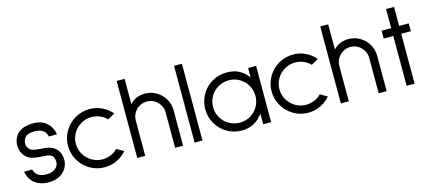

<svg xmlns="http://www.w3.org/2000/svg" viewBox="-52 -1134 3614 1607"><g transform="rotate(-15 1755.5 -331.0)"><path d="M135 -90Q163 -64 217 -64Q264 -64 293 -86Q322 -108 322 -143Q322 -176 309 -192Q296 -208 275.5 -212.5Q255 -217 219 -218Q167 -221 134 -229.5Q101 -238 74 -268Q41 -309 41 -358Q41 -370 42 -376Q50 -439 95 -472.5Q140 -506 216 -506H217Q273 -506 308 -485Q343 -464 362 -434Q382 -401 387 -365H317Q315 -379 304 -398Q279 -436 217 -438Q154 -438 134 -417Q114 -396 110 -368Q109 -364 109 -357Q109 -333 126 -314Q140 -297 162 -291.5Q184 -286 225 -283Q258 -281 281.5 -277Q305 -273 326 -262Q391 -227 391 -143Q391 -114 379.5 -87.5Q368 -61 347 -41Q300 5 218 5Q138 5 88 -40Q49 -78 40 -134H110Q118 -106 135 -90Z M895 -84Q859 -42 809.5 -18.5Q760 5 703 5Q635 5 577 -29Q519 -63 485 -121Q451 -179 451 -247Q451 -315 485 -373Q519 -431 577 -465Q635 -499 703 -499Q760 -499 809.5 -475.5Q859 -452 895 -410L834 -375Q809 -401 775 -415.5Q741 -430 703 -430Q653 -430 611 -405.5Q569 -381 544 -339Q519 -297 519 -247Q519 -197 544 -155Q569 -113 611 -88.5Q653 -64 703 -64Q741 -64 775 -78.5Q809 -93 834 -119Z M1382 -306V0H1313V-306Q1313 -341 1295.5 -371Q1278 -401 1248.5 -418.5Q1219 -436 1184 -436Q1149 -436 1119 -418.5Q1089 -401 1071.5 -371Q1054 -341 1054 -306V0H985V-667H1054V-448Q1078 -476 1111.5 -490Q1145 -504 1184 -504Q1238 -504 1283.5 -477.5Q1329 -451 1355.5 -405.5Q1382 -360 1382 -306Z M1550 -665V0H1482V-665Z M2145 -487V0H2076V-92Q2007 5 1892 5Q1823 5 1765 -28.5Q1707 -62 1673.5 -120Q1640 -178 1640 -246Q1640 -315 1673.5 -373Q1707 -431 1765 -464.5Q1823 -498 1892 -498Q1963 -498 2008.5 -468.5Q2054 -439 2076 -405V-487ZM2075 -246Q2075 -296 2050.5 -338.5Q2026 -381 1984 -405.5Q1942 -430 1892 -430Q1842 -430 1799.5 -405.5Q1757 -381 1732.5 -338.5Q1708 -296 1708 -246Q1708 -196 1732.5 -154Q1757 -112 1799.5 -87.5Q1842 -63 1892 -63Q1942 -63 1984 -87.5Q2026 -112 2050.5 -154Q2075 -196 2075 -246Z M2659 -84Q2623 -42 2573.5 -18.5Q2524 5 2467 5Q2399 5 2341 -29Q2283 -63 2249 -121Q2215 -179 2215 -247Q2215 -315 2249 -373Q2283 -431 2341 -465Q2399 -499 2467 -499Q2524 -499 2573.5 -475.5Q2623 -452 2659 -410L2598 -375Q2573 -401 2539 -415.5Q2505 -430 2467 -430Q2417 -430 2375 -405.5Q2333 -381 2308 -339Q2283 -297 2283 -247Q2283 -197 2308 -155Q2333 -113 2375 -88.5Q2417 -64 2467 -64Q2505 -64 2539 -78.5Q2573 -93 2598 -119Z M3146 -306V0H3077V-306Q3077 -341 3059.5 -371Q3042 -401 3012.5 -418.5Q2983 -436 2948 -436Q2913 -436 2883 -418.5Q2853 -401 2835.5 -371Q2818 -341 2818 -306V0H2749V-667H2818V-448Q2842 -476 2875.5 -490Q2909 -504 2948 -504Q3002 -504 3047.5 -477.5Q3093 -451 3119.5 -405.5Q3146 -360 3146 -306Z M3471 -432H3388V0H3319V-432H3236V-500H3319V-665H3388V-500H3471Z"/></g></svg>

Font: Sulphur Point
Style: Regular
Weight: 400
Designer: Noponies / Dale Sattler
Foundry: Noponies
Version: Version 1.000; ttfautohint (v1.8)